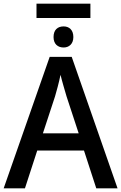

<svg xmlns="http://www.w3.org/2000/svg" viewBox="-20 -1027 662 1047"><path d="M473 -1007H179V-929H473ZM327 -883C295 -883 272 -865 272 -825C272 -787 295 -768 327 -768C356 -768 380 -787 380 -825C380 -865 356 -883 327 -883ZM505 0H621L371 -717H251L0 0H116L183 -206H438ZM409 -300H214L280 -501C288 -529 301 -574 310 -619C318 -585 336 -525 343 -501Z"/></svg>

Font: Noto Sans Thai Medium
Style: Regular
Weight: 500
Designer: Monotype Design Team
Foundry: Monotype Imaging Inc.
Version: Version 1.901